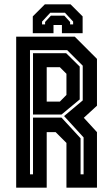

<svg xmlns="http://www.w3.org/2000/svg" viewBox="-20 -870 520 890"><path d="M55 0V-700H326.5L429.5 -597V-380L368.5 -324L429.5 -257.5V0H288V-207.5L238 -257.5H196.5V0ZM119 -62H133V-325H265L353.5 -229V-62H367.5V-233L277 -332L363.5 -404.5V-565.5L291.5 -637.5H119ZM133 -339V-623.5H286.5L349.5 -561.5V-409L265 -339ZM196.5 -399H257.5L288 -430V-528L257.5 -558.5H196.5ZM307 -850 363 -794V-716H267V-754H228V-716H132V-794L188 -850ZM281 -811H213L175 -770V-757H189V-768L216 -797.5H278L305 -768V-757H319V-770Z"/></svg>

Font: Tourney Condensed Regular
Style: Bold
Weight: 700
Width: 3
Designer: Tyler Finck
Foundry: Etcetera Type Co
Version: Version 1.010; ttfautohint (v1.8.3)